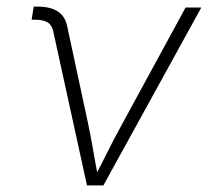

<svg xmlns="http://www.w3.org/2000/svg" viewBox="-20 -564 632 584"><path d="M244.6 0 141.6 -470.2Q137.2 -488.8 124.3 -496.3Q111.3 -503.9 87.9 -503.9H76.2L82.5 -543.9H94.2Q132.8 -543.9 155.3 -529.5Q177.7 -515.1 184.1 -485.4L249 -183.1Q257.3 -142.6 264.4 -101.3Q271.5 -60.1 279.3 -20.5H265.1Q286.6 -60.5 306.9 -101.6Q327.1 -142.6 349.6 -183.1L544.4 -541H592.3L294.4 0Z"/></svg>

Font: Inter 17pt ExtraLight
Style: Italic
Weight: 250
Italic angle: -9.3988°
Version: Version 4.001;git-66647c0bb